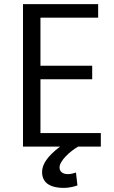

<svg xmlns="http://www.w3.org/2000/svg" viewBox="-20 -712 557 935"><path d="M292 203C214 203 185 171 185 126C185 73 237 28 282 -5H359V3C322 24 270 71 270 103C270 126 288 136 311 136C322 136 337 133 350 128L357 191C341 197 314 203 292 203ZM471 2H92V-692H458V-626H177V-392H429V-326H177V-64H471Z"/></svg>

Font: Repo Regular
Style: Regular
Weight: 400
Designer: Stefan Peev
Foundry: Context Ltd
Version: Version 1.502